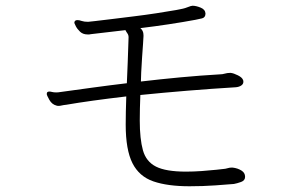

<svg xmlns="http://www.w3.org/2000/svg" viewBox="-20 -669 1040 669"><path d="M791 -85Q808 -83 821 -75Q834 -67 834 -53Q834 -40 820 -35Q806 -30 795 -28Q772 -26 729.5 -23Q687 -20 640 -20Q564 -20 514.5 -37Q465 -54 441.5 -100.5Q418 -147 418 -235Q418 -255 418.5 -280Q419 -305 420 -333Q292 -318 211 -304Q201 -303 195 -301.5Q189 -300 184 -300Q180 -300 177 -301Q161 -305 152 -321Q143 -337 143 -341Q143 -348 147 -349Q149 -350 152 -350Q156 -350 161.5 -348.5Q167 -347 176 -347Q183 -347 188 -348Q246 -356 304.5 -364Q363 -372 422 -379Q424 -417 425 -451.5Q426 -486 427 -509.5Q428 -533 428 -539Q428 -547 424 -552.5Q420 -558 417 -564L297 -550Q294 -549 291 -549Q288 -549 285 -549Q269 -549 259 -558.5Q249 -568 244 -578Q239 -588 239 -589Q239 -599 250 -599Q256 -599 264.5 -596Q273 -593 287 -593Q288 -593 310.5 -595.5Q333 -598 369 -602.5Q405 -607 446 -612Q487 -617 526 -623Q565 -629 593.5 -634Q622 -639 631 -643Q636 -645 645 -648Q647 -648 648.5 -648.5Q650 -649 651 -649Q663 -649 679 -642.5Q695 -636 696 -622Q696 -608 684 -605Q672 -602 661 -600Q618 -592 568.5 -584.5Q519 -577 469 -571Q474 -567 477 -561Q480 -555 480 -546V-543Q480 -539 478.5 -517.5Q477 -496 475 -468Q473 -440 472 -416.5Q471 -393 471 -385Q539 -393 608.5 -399.5Q678 -406 747 -410Q755 -410 763.5 -412.5Q772 -415 781 -415H784Q794 -414 809 -406.5Q824 -399 827 -390Q828 -388 828 -384Q828 -376 820.5 -371Q813 -366 802 -365Q719 -360 633.5 -353Q548 -346 469 -338Q468 -314 467.5 -291Q467 -268 467 -249Q467 -185 478 -145.5Q489 -106 523.5 -88.5Q558 -71 628 -71Q654 -71 682.5 -73Q711 -75 734 -77.5Q757 -80 765 -81Q771 -82 775.5 -83.5Q780 -85 786 -85Z"/></svg>

Font: Moon Stars Kai T Light
Style: Regular
Weight: 300
Designer: GuiWonder
Version: Version 1.101